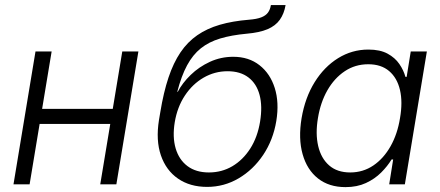

<svg xmlns="http://www.w3.org/2000/svg" viewBox="-20 -748 1787 779"><path d="M454.1 -306.2 443.8 -245.1H124L134.3 -306.2ZM189.5 -539.1 100.1 0H34.7L124 -539.1ZM541.5 -539.1 452.1 0H386.7L476.1 -539.1Z M820.3 10.3Q751 10.3 702.4 -23.2Q653.8 -56.6 632.8 -117.7Q611.8 -178.7 625 -261.2L630.4 -293Q643.6 -373.5 663.6 -433.3Q683.6 -493.2 712.2 -535.4Q740.7 -577.6 780.3 -605Q819.8 -632.3 871.8 -647.5Q923.8 -662.6 990.2 -668Q1021.5 -670.4 1039.8 -677.5Q1058.1 -684.6 1067.1 -696.8Q1076.2 -709 1079.1 -727.5H1138.7Q1132.8 -692.4 1115.2 -667.7Q1097.7 -643.1 1065.2 -629.4Q1032.7 -615.7 981.4 -611.3Q918.9 -605.5 873.3 -591.8Q827.6 -578.1 794.9 -552Q762.2 -525.9 739 -482.9Q715.8 -439.9 699.2 -375.5H701.2Q720.2 -411.6 753.7 -444.1Q787.1 -476.6 831.5 -497.1Q876 -517.6 926.3 -517.6Q989.3 -517.6 1032.7 -483.6Q1076.2 -449.7 1094.7 -391.1Q1113.3 -332.5 1101.1 -257.3Q1088.4 -180.2 1047.9 -119.6Q1007.3 -59.1 948.2 -24.4Q889.2 10.3 820.3 10.3ZM827.6 -48.3Q879.9 -48.3 922.9 -73.7Q965.8 -99.1 995.4 -145.3Q1024.9 -191.4 1035.2 -254.4Q1045.4 -316.9 1033.2 -362.8Q1021 -408.7 988 -433.8Q955.1 -459 903.3 -459Q851.1 -459 805.9 -432.9Q760.7 -406.7 730 -360.1Q699.2 -313.5 689 -252Q679.2 -192.4 692.6 -146.2Q706.1 -100.1 740.5 -74.2Q774.9 -48.3 827.6 -48.3Z M1381.8 11.2Q1314.9 11.2 1270.3 -23.9Q1225.6 -59.1 1207.8 -122.3Q1189.9 -185.5 1203.6 -268.6Q1217.8 -352.1 1256.6 -414.6Q1295.4 -477.1 1351.8 -512Q1408.2 -546.9 1474.6 -546.9Q1522 -546.9 1552.5 -530.3Q1583 -513.7 1600.3 -488.3Q1617.7 -462.9 1625 -436H1629.9L1646.5 -539.1H1711.9L1622.6 0H1559.1L1575.2 -101.1H1568.8Q1552.2 -73.7 1526.4 -47.9Q1500.5 -22 1464.6 -5.4Q1428.7 11.2 1381.8 11.2ZM1400.9 -48.3Q1453.1 -48.3 1494.9 -76.7Q1536.6 -105 1564.7 -154.8Q1592.8 -204.6 1603 -269Q1614.3 -334 1602.8 -383.1Q1591.3 -432.1 1558.8 -459.7Q1526.4 -487.3 1474.1 -487.3Q1420.9 -487.3 1378.7 -459Q1336.4 -430.7 1308.3 -381.6Q1280.3 -332.5 1270 -269Q1259.3 -205.6 1271 -155.5Q1282.7 -105.5 1315.4 -76.9Q1348.1 -48.3 1400.9 -48.3Z"/></svg>

Font: Inter 18pt Light
Style: Italic
Weight: 300
Italic angle: -9.3988°
Designer: Rasmus Andersson
Foundry: rsms
Version: Version 4.001;git-66647c0bb